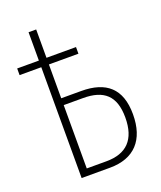

<svg xmlns="http://www.w3.org/2000/svg" viewBox="-138 -834 774 923"><g transform="rotate(-20 249.0 -373.0)"><path d="M119 0H264C389 0 456 -73 456 -204C456 -336 387 -394 260 -394H158V-567H309V-601H158V-746H119V-601H8V-567H119ZM259 -35H158V-359H257C362 -359 416 -314 416 -202C416 -89 361 -35 259 -35Z"/></g></svg>

Font: Noto Sans Condensed ExtraLight
Style: Regular
Weight: 200
Width: 3
Designer: Monotype Design Team
Foundry: Monotype Imaging Inc.
Version: Version 2.013